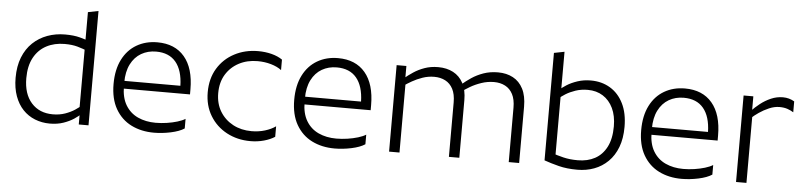

<svg xmlns="http://www.w3.org/2000/svg" viewBox="-43 -931 4906 1172"><g transform="rotate(5 2409.5 -345.5)"><path d="M332.2 -482.1Q269.5 -482.1 220.7 -456.3Q171.9 -430.5 144.4 -379.8Q116.8 -329.1 116.8 -253.9Q116.8 -157.3 165.6 -102.6Q214.4 -47.9 296.8 -47.9Q338 -47.9 372.1 -59.9Q406.2 -72 431.5 -88.8Q456.9 -105.7 470.3 -118.8L472.9 -67.8Q457.9 -51.8 430.7 -33.7Q403.5 -15.6 366.5 -2.8Q329.4 10 283.5 10Q234.6 10 192.1 -7Q149.7 -23.9 118.4 -56.8Q87.1 -89.6 69.3 -138.6Q51.5 -187.7 51.5 -250.8Q51.5 -321.9 72.9 -376Q94.4 -430.1 132.6 -466.5Q170.8 -502.8 221.4 -521.4Q272.1 -540 329.8 -540Q384 -540 421.3 -529.9Q458.6 -519.9 492.5 -507.2L472.9 -452Q444.4 -463.2 411.6 -472.7Q378.9 -482.1 332.2 -482.1ZM456.4 -95.3V-688L520.2 -700.6V0H460.5V-87.6Z M714.8 -279.6V-256.9Q714.8 -186.9 742.2 -141.2Q769.6 -95.4 817.5 -73.3Q865.5 -51.2 926.4 -51.2Q960.2 -51.2 994.8 -56.3Q1029.5 -61.5 1059.2 -70.5Q1088.9 -79.5 1107 -91V-32.2Q1077 -12.4 1024.3 -1.2Q971.6 10 921.4 10Q843.3 10 782.2 -20.6Q721 -51.3 685.7 -112.8Q650.5 -174.3 650.5 -265Q650.5 -353.2 681.9 -415.1Q713.2 -476.9 768.7 -509.2Q824.1 -541.5 895.2 -541.5Q1003 -541.5 1061.9 -471.8Q1120.9 -402.1 1120.9 -272.8V-242H703.6V-289.4H1057.8Q1055.6 -383.6 1013.8 -434Q972 -484.4 892.6 -484.4Q841.9 -484.4 801.5 -461Q761.2 -437.5 738 -391.7Q714.8 -345.8 714.8 -279.6Z M1661.6 -502.6V-438.3Q1636 -457.9 1597.1 -469.1Q1558.3 -480.3 1514.5 -480.3Q1450.9 -480.3 1400.6 -453.8Q1350.4 -427.3 1321.1 -379.4Q1291.8 -331.4 1291.8 -265Q1291.8 -200.6 1321.1 -152.6Q1350.4 -104.7 1400.5 -77.9Q1450.6 -51.2 1514.3 -51.2Q1558.3 -51.2 1596.8 -63.1Q1635.2 -75 1661.6 -93.9V-29.6Q1634.3 -11.8 1595.4 -0.9Q1556.6 10 1512.5 10Q1432.2 10 1367.3 -24.6Q1302.5 -59.3 1265 -121.3Q1227.5 -183.3 1227.5 -265Q1227.5 -349 1265.1 -411Q1302.7 -473 1367.7 -507.2Q1432.7 -541.5 1513 -541.5Q1556.8 -541.5 1595.6 -531.5Q1634.3 -521.4 1661.6 -502.6Z M1821.8 -279.6V-256.9Q1821.8 -186.9 1849.2 -141.2Q1876.6 -95.4 1924.5 -73.3Q1972.5 -51.2 2033.4 -51.2Q2067.2 -51.2 2101.8 -56.3Q2136.5 -61.5 2166.2 -70.5Q2195.9 -79.5 2214 -91V-32.2Q2184 -12.4 2131.3 -1.2Q2078.6 10 2028.4 10Q1950.3 10 1889.2 -20.6Q1828 -51.3 1792.7 -112.8Q1757.5 -174.3 1757.5 -265Q1757.5 -353.2 1788.9 -415.1Q1820.2 -476.9 1875.7 -509.2Q1931.1 -541.5 2002.2 -541.5Q2110 -541.5 2168.9 -471.8Q2227.9 -402.1 2227.9 -272.8V-242H1810.6V-289.4H2164.8Q2162.6 -383.6 2120.8 -434Q2079 -484.4 1999.6 -484.4Q1948.9 -484.4 1908.5 -461Q1868.2 -437.5 1845 -391.7Q1821.8 -345.8 1821.8 -279.6Z M2361.9 -530H2421.6V-446.8L2425.7 -431.8V0H2361.9ZM2597.2 -479Q2560.3 -479 2525.7 -467Q2491.1 -454.9 2463.1 -438.9Q2435.1 -422.9 2416.2 -409.7L2414 -455Q2436.9 -474 2466.3 -493.6Q2495.7 -513.3 2533.2 -526.6Q2570.7 -540 2616.2 -540Q2668.5 -540 2708.1 -519.2Q2747.7 -498.4 2770 -456.7Q2792.3 -415 2792.3 -352.6V0H2728.5V-334Q2728.5 -383.7 2711.8 -415.9Q2695 -448.1 2665.3 -463.5Q2635.6 -479 2597.2 -479ZM2963.8 -479Q2924 -479 2886.5 -466.2Q2848.9 -453.4 2818.7 -435.6Q2788.4 -417.7 2768 -402.3L2765.8 -447.6Q2790.3 -468.8 2822.2 -490.3Q2854.2 -511.8 2894.3 -525.9Q2934.4 -540 2982.8 -540Q3035.2 -540 3074.8 -518.8Q3114.4 -497.6 3136.6 -454.5Q3158.9 -411.3 3158.9 -345.2V0H3095.1V-334Q3095.1 -383.7 3078.4 -415.9Q3061.6 -448.1 3031.9 -463.5Q3002.2 -479 2963.8 -479Z M3375.7 -700.6 3311.9 -688V-29.6Q3352.1 -15.3 3401.7 -2.7Q3451.3 10 3516 10Q3571.4 10 3619.1 -7.9Q3666.8 -25.7 3703.4 -61.7Q3740 -97.7 3760.3 -151.1Q3780.6 -204.4 3780.6 -275.5Q3780.6 -359.4 3751.3 -418.5Q3722.1 -477.6 3670.3 -508.8Q3618.6 -540 3551.4 -540Q3507.6 -540 3469.9 -527.4Q3432.2 -514.9 3404.6 -497.3Q3377.1 -479.8 3361.8 -464.8V-411.2Q3377 -425.6 3402.7 -441.8Q3428.5 -458 3463 -469.7Q3497.4 -481.3 3537.9 -481.3Q3591.1 -481.3 3630.9 -456.1Q3670.7 -430.9 3693 -384.4Q3715.3 -337.9 3715.3 -272.9Q3715.3 -196.9 3689.5 -146.8Q3663.7 -96.8 3618.6 -72.3Q3573.6 -47.9 3513.6 -47.9Q3464.7 -47.9 3425.8 -57.3Q3386.9 -66.8 3354.4 -78L3375.7 -53.3Z M3947.8 -279.6V-256.9Q3947.8 -186.9 3975.2 -141.2Q4002.6 -95.4 4050.5 -73.3Q4098.5 -51.2 4159.4 -51.2Q4193.2 -51.2 4227.8 -56.3Q4262.5 -61.5 4292.2 -70.5Q4321.9 -79.5 4340 -91V-32.2Q4310 -12.4 4257.3 -1.2Q4204.6 10 4154.4 10Q4076.3 10 4015.2 -20.6Q3954 -51.3 3918.7 -112.8Q3883.5 -174.3 3883.5 -265Q3883.5 -353.2 3914.9 -415.1Q3946.2 -476.9 4001.7 -509.2Q4057.1 -541.5 4128.2 -541.5Q4236 -541.5 4294.9 -471.8Q4353.9 -402.1 4353.9 -272.8V-242H3936.6V-289.4H4290.8Q4288.6 -383.6 4246.8 -434Q4205 -484.4 4125.6 -484.4Q4074.9 -484.4 4034.5 -461Q3994.2 -437.5 3971 -391.7Q3947.8 -345.8 3947.8 -279.6Z M4487.9 -530H4547.6V-432L4551.7 -417V0H4487.9ZM4728.7 -540Q4766.7 -540 4798.7 -520.9V-454.2Q4781.9 -465 4761 -472Q4740.2 -479 4712.6 -479Q4681.9 -479 4649.4 -465.1Q4616.9 -451.2 4588.8 -431.9Q4560.6 -412.5 4542.2 -394.9L4540 -440.2Q4561.7 -463.1 4590.9 -486.2Q4620.2 -509.3 4655.3 -524.6Q4690.4 -540 4728.7 -540Z"/></g></svg>

Font: Roundo Variable
Style: Regular
Weight: 200
Designer: Shiva Nallaperumal
Foundry: Indian Type Foundry
Version: Version 2.000